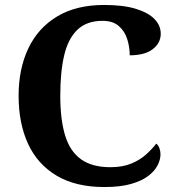

<svg xmlns="http://www.w3.org/2000/svg" viewBox="-20 -744 708 774"><path d="M401 10Q285 10 208 -36Q131 -82 93 -164.5Q55 -247 55 -358Q55 -466 94 -548.5Q133 -631 210 -677.5Q287 -724 400 -724Q477 -724 527.5 -708.5Q578 -693 603 -667Q628 -641 628 -608Q628 -571 596 -546Q564 -521 503 -521Q503 -554 493 -586Q483 -618 459 -639Q435 -660 393 -660Q330 -660 292.5 -624.5Q255 -589 239 -522Q223 -455 223 -358Q223 -262 242.5 -198Q262 -134 306.5 -102Q351 -70 425 -70Q474 -70 509 -84.5Q544 -99 568.5 -121Q593 -143 610 -165Q618 -159 622.5 -147Q627 -135 627 -122Q627 -101 615.5 -78Q604 -55 578 -35Q552 -15 508.5 -2.5Q465 10 401 10Z"/></svg>

Font: Noto Serif Armenian
Style: Regular
Weight: 400
Designer: Monotype Design Team
Foundry: Monotype Imaging Inc.
Version: Version 2.007